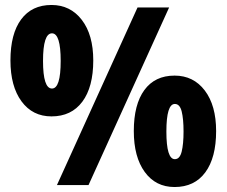

<svg xmlns="http://www.w3.org/2000/svg" viewBox="-20 -744 912 772"><path d="M187 -724Q263 -724 309 -664Q355 -604 355 -501Q355 -394 311 -335Q267 -276 187 -276Q111 -276 66.5 -336.5Q22 -397 22 -501Q22 -608 65 -666Q108 -724 187 -724ZM660 -714 336 0H209L533 -714ZM189 -610Q153 -610 153 -499Q153 -388 189 -388Q224 -388 224 -499Q224 -610 189 -610ZM682 -440Q758 -440 803.5 -380Q849 -320 849 -217Q849 -110 805.5 -51Q762 8 682 8Q606 8 562 -52.5Q518 -113 518 -217Q518 -324 560.5 -382Q603 -440 682 -440ZM683 -326Q649 -326 649 -215Q649 -104 683 -104Q703 -104 710.5 -134.5Q718 -165 718 -215Q718 -266 710.5 -296Q703 -326 683 -326Z"/></svg>

Font: Noto Sans Lao Condensed Black
Style: Regular
Weight: 900
Width: 3
Designer: Monotype Design Team
Foundry: Monotype Imaging Inc.
Version: Version 2.003; ttfautohint (v1.8.4.7-5d5b)